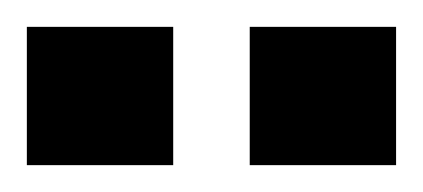

<svg xmlns="http://www.w3.org/2000/svg" viewBox="-20 -695 315 143"><path d="M0 -572V-675H109V-572ZM166 -572V-675H275V-572Z"/></svg>

Font: Saira ExtraCondensed ExtraBold
Style: Regular
Weight: 800
Width: 2
Designer: Hector Gatti with collaboration of the Omnibus-Type team
Foundry: Omnibus-Type
Version: Version 1.101